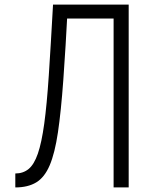

<svg xmlns="http://www.w3.org/2000/svg" viewBox="-20 -820 640 840"><path d="M477 0V-739H233V-800H543V0ZM47 0V-61Q81 -61 105 -80.5Q129 -100 145.5 -147.5Q162 -195 173.5 -278.5Q185 -362 193.5 -490.5Q202 -619 212 -800H277Q267 -608 257 -470Q247 -332 233.5 -241Q220 -150 197.5 -97Q175 -44 138.5 -22Q102 0 47 0Z"/></svg>

Font: Victor Mono Light
Style: Regular
Weight: 300
Monospace: yes
Designer: Rune Bjørnerås
Version: Version 1.561;gftools[0.9.30]